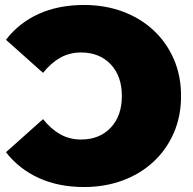

<svg xmlns="http://www.w3.org/2000/svg" viewBox="-20 -736 777 772"><path d="M318 -716Q402 -716 473.5 -689.5Q545 -663 597.5 -614Q650 -565 679 -498Q708 -431 708 -350Q708 -269 679 -202Q650 -135 597.5 -86Q545 -37 473.5 -10.5Q402 16 318 16Q215 16 135.5 -20.5Q56 -57 4 -124L153 -257Q184 -218 221.5 -196.5Q259 -175 306 -175Q380 -175 425 -222.5Q470 -270 470 -350Q470 -430 425 -477.5Q380 -525 306 -525Q259 -525 221.5 -503.5Q184 -482 153 -443L4 -576Q56 -644 135.5 -680Q215 -716 318 -716Z"/></svg>

Font: Montserrat Black
Style: Regular
Weight: 900
Designer: Julieta Ulanovsky
Foundry: Julieta Ulanovsky
Version: Version 9.000; ttfautohint (v1.8.4.7-5d5b)